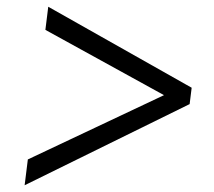

<svg xmlns="http://www.w3.org/2000/svg" viewBox="-20 -593 635 569"><path d="M542 -284.5 53 -44 62.5 -120.5 466 -311 114.5 -504.5 123 -573 548 -333Z"/></svg>

Font: Merriweather 60pt
Style: Italic
Weight: 400
Italic angle: -7.8°
Version: Version 2.101